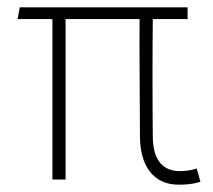

<svg xmlns="http://www.w3.org/2000/svg" viewBox="-20 -490 580 524"><path d="M467 14C487 14 505 13 527 6L517 -30C498 -24 482 -23 471 -23C416 -23 397 -64 397 -119C396 -199 396 -358 397 -438H492V-470H34L28 -438H123V0H159V-438H361C360 -368 362 -174 362 -118C362 -36 400 14 467 14Z"/></svg>

Font: Kreadon Extra Light
Style: Regular
Weight: 200
Designer: kohakuno
Foundry: StudioGnu
Version: Version 1.000;Glyphs 3.1.2 (3151)